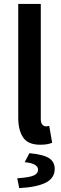

<svg xmlns="http://www.w3.org/2000/svg" viewBox="-20 -726 311 979"><path d="M185 12Q123 12 98 -25Q73 -62 73 -126V-706H188V-120Q188 -99 196 -90.5Q204 -82 213 -82Q217 -82 220.5 -82Q224 -82 231 -84L246 2Q223 12 185 12ZM78 233 68 183Q129 179 151.5 169Q174 159 174 140Q174 107 106 101L130 55Q203 62 231 81Q259 100 259 135Q259 183 212 206Q165 229 78 233Z"/></svg>

Font: Processing Sans Pro Semibold
Style: Regular
Weight: 600
Designer: Paul D. Hunt
Foundry: Adobe Systems Incorporated
Version: Version 2.020;PS 2.000;hotconv 1.0.86;makeotf.lib2.5.63406